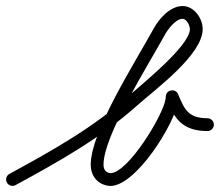

<svg xmlns="http://www.w3.org/2000/svg" viewBox="-40 -580 722 630"><path d="M-17.4 19C-11.9 29.2 0.9 33 11 27.4C153.8 -50.3 290.7 -126.8 413 -236.4C468.2 -285.8 625.1 -400.2 625.1 -484.4C625.1 -520.1 596.7 -560.2 558.9 -560.2C518.2 -560.2 481 -518.1 463.4 -484.8C463.4 -484.8 463.5 -484.9 463.5 -485C463.5 -485 463.6 -485.1 463.6 -485.1C403 -374.6 257.7 -148.3 257.7 -39.9C257.7 -3.6 279.4 24.7 316.1 29.8C318.1 30.1 320.1 30.2 322.1 30.2C406.5 30.2 534 -174.5 544.8 -249C544.8 -249 544.8 -249.3 544.8 -249.5C544.9 -249.8 544.9 -250.1 544.9 -250.1C545.2 -253.8 545.6 -257.4 545.9 -261.1C546.9 -271.7 534.8 -275.1 523.4 -273.4C512.1 -271.7 501.5 -264.9 505.6 -255C532.9 -188.4 559.9 -150.3 640.7 -150C652.3 -150 661.7 -159.3 661.8 -170.9C661.8 -182.5 652.5 -191.9 640.9 -192C577.7 -192.3 565.1 -220.7 544.4 -271C540.4 -280.8 530.8 -284.6 521.9 -283.3C513.1 -282 505.1 -275.5 504.1 -264.9C503.8 -261.2 503.4 -257.6 503.1 -253.9C503.1 -253.9 503.1 -254.2 503.2 -254.5C503.2 -254.7 503.2 -255 503.2 -255C495.5 -201.7 379.9 -11.8 322.1 -11.8C322 -11.8 322 -11.8 321.9 -11.8C305.9 -14 299.7 -24.4 299.7 -39.9C299.7 -135.3 444.3 -362.6 500.4 -464.9C500.4 -464.9 500.5 -465 500.5 -465C500.5 -465.1 500.6 -465.2 500.6 -465.2C510 -483 536.2 -518.2 558.9 -518.2C572.9 -518.2 583.1 -495.5 583.1 -484.4C583.1 -429.6 422 -300.8 385 -267.6C265.2 -160.3 130.8 -85.6 -9 -9.4C-19.2 -3.9 -23 8.9 -17.4 19Z"/></svg>

Font: FRB American Cursive Guidelines Medium
Style: Italic
Weight: 500
Italic angle: -25°
Version: Version 2.0;Modular Font Editor K font №1